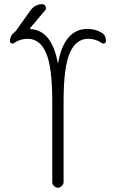

<svg xmlns="http://www.w3.org/2000/svg" viewBox="-20 -875 540 895"><path d="M45.9 -674.8Q40 -669.9 33.2 -672.9Q26.4 -675.8 26.4 -682.6Q26.4 -707 43 -720.7Q53.7 -729.5 55.7 -733.4L121.1 -825.2Q142.6 -855.5 177.7 -855.5Q187.5 -855.5 192.4 -845.2Q197.3 -835 190.4 -827.1L122.1 -746.1Q117.2 -739.3 125 -739.3Q221.7 -731.4 249 -583Q249 -581.1 250 -581.1Q251 -581.1 251 -583Q280.3 -740.2 387.7 -740.2Q423.8 -740.2 452.1 -723.6Q474.6 -711.9 473.6 -682.6Q473.6 -675.8 466.8 -672.9Q460 -669.9 454.1 -674.8Q427.7 -693.4 391.6 -694.3Q334 -694.3 305.2 -627.9Q276.4 -561.5 276.4 -402.3V-26.4Q276.4 -16.6 268.1 -8.3Q259.8 0 250 0Q240.2 0 231.9 -7.8Q223.6 -15.6 223.6 -26.4V-402.3Q223.6 -562.5 194.8 -628.4Q166 -694.3 108.4 -694.3Q72.3 -693.4 45.9 -674.8Z"/></svg>

Font: Rounded Mgen+ 1mn light
Style: Regular
Weight: 200
Designer: [Source Han Sans]
Ryoko NISHIZUKA  (kana & ideographs); Paul D. Hunt (Latin, Greek & Cyrillic); Wenlong ZHANG  (bopomofo
Version: Version 1.059.20150602